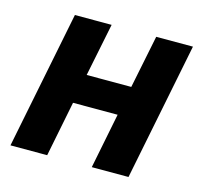

<svg xmlns="http://www.w3.org/2000/svg" viewBox="-83 -616 748 707"><g transform="rotate(15 291.5 -262.5)"><path d="M14 0 119 -525H259L218 -323H388L429 -525H569L464 0H324L366 -211H196L154 0Z"/></g></svg>

Font: IBM Plex Sans
Style: Bold Italic
Weight: 700
Italic angle: -11.31°
Designer: Mike Abbink, Paul van der Laan, Pieter van Rosmalen
Foundry: Bold Monday
Version: Version 3.201